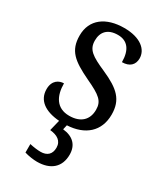

<svg xmlns="http://www.w3.org/2000/svg" viewBox="-195 -624 808 941"><g transform="rotate(30 209.0 -154.0)"><path d="M177 237C254 237 299 197 299 127C299 73 267 41 209 35L215 9C315 4 379 -51 379 -146C379 -230 336 -269 239 -312C157 -348 126 -368 126 -420C126 -467 152 -500 211 -500C266 -500 294 -462 294 -394C337 -394 360 -417 360 -453C360 -503 313 -545 221 -545C118 -545 49 -495 49 -404C49 -318 93 -284 191 -237C277 -197 301 -177 301 -128C301 -72 266 -37 201 -37C128 -37 100 -92 100 -162C74 -162 40 -146 40 -95C40 -32 90 3 171 9L156 70C197 74 226 91 226 130C226 167 204 186 168 186C151 186 128 183 106 178V226C128 233 158 237 177 237Z"/></g></svg>

Font: Noto Serif Bengali SemiCondensed
Style: Regular
Weight: 400
Width: 4
Designer: Juan Bruce, Universal Thirst, Indian Type Foundry and the Monotype Design Team.
Foundry: Monotype Imaging Inc.
Version: Version 2.003